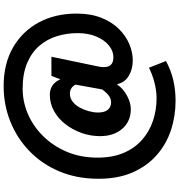

<svg xmlns="http://www.w3.org/2000/svg" viewBox="16 -826 1008 1081"><g transform="rotate(-90 520.5 -285.0)"><path d="M494 199Q408 199 329 173Q250 147 188.5 93Q127 39 91 -42.5Q55 -124 55 -235Q55 -356 96 -454Q137 -552 209.5 -622.5Q282 -693 376.5 -731Q471 -769 577 -769Q702 -769 793.5 -716.5Q885 -664 935 -571.5Q985 -479 985 -358Q985 -279 961.5 -219.5Q938 -160 899 -120.5Q860 -81 813.5 -61.5Q767 -42 721 -42Q672 -42 634.5 -64.5Q597 -87 588 -129H585Q562 -95 522 -74Q482 -53 447 -53Q379 -53 337 -100.5Q295 -148 295 -227Q295 -280 313 -330.5Q331 -381 362.5 -421.5Q394 -462 436.5 -485.5Q479 -509 528 -509Q556 -509 578 -495.5Q600 -482 614 -452H616L634 -500H742L689 -245Q666 -151 739 -151Q774 -151 805 -176Q836 -201 855.5 -246.5Q875 -292 875 -353Q875 -413 858 -468.5Q841 -524 804 -567.5Q767 -611 707 -636.5Q647 -662 562 -662Q489 -662 420 -632.5Q351 -603 295.5 -547Q240 -491 207 -413.5Q174 -336 174 -240Q174 -155 201 -92.5Q228 -30 275 11Q322 52 382 72Q442 92 508 92Q552 92 599 79.5Q646 67 680 49L718 145Q666 173 611 186Q556 199 494 199ZM486 -164Q503 -164 520 -175Q537 -186 558 -214L585 -364Q577 -380 564 -388Q551 -396 534 -396Q510 -396 490 -381Q470 -366 456.5 -341.5Q443 -317 435.5 -289.5Q428 -262 428 -237Q428 -201 443.5 -182.5Q459 -164 486 -164Z"/></g></svg>

Font: Noto Sans JP Thin Black
Style: Regular
Weight: 900
Version: Version 2.004-H2;hotconv 1.0.118;makeotfexe 2.5.65603